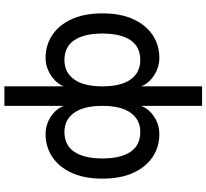

<svg xmlns="http://www.w3.org/2000/svg" viewBox="-53 -690 942 876"><g transform="rotate(90 418.0 -252.0)"><path d="M374 199V-72Q360 -37 323 -13Q286 11 244 11Q186 11 140 -19.5Q94 -50 67.5 -108Q41 -166 41 -248Q41 -331 67.5 -389Q94 -447 140 -477.5Q186 -508 244 -508Q286 -508 323 -484.5Q360 -461 374 -425V-703H463V-425Q477 -461 513 -484.5Q549 -508 592 -508Q650 -508 696 -477.5Q742 -447 768.5 -389Q795 -331 795 -248Q795 -166 768.5 -108Q742 -50 696 -19.5Q650 11 592 11Q549 11 513 -12.5Q477 -36 463 -72V199ZM254 -75Q311 -75 342.5 -119.5Q374 -164 374 -248Q374 -333 342.5 -377Q311 -421 254 -421Q193 -421 163 -376Q133 -331 133 -248Q133 -166 163 -120.5Q193 -75 254 -75ZM582 -75Q643 -75 673 -120.5Q703 -166 703 -248Q703 -331 673 -376Q643 -421 582 -421Q526 -421 494.5 -377Q463 -333 463 -248Q463 -164 494.5 -119.5Q526 -75 582 -75Z"/></g></svg>

Font: Zen Kaku Gothic Antique Medium
Style: Regular
Weight: 500
Designer: Yoshimichi Ohira
Foundry: Positype
Version: Version 1.002